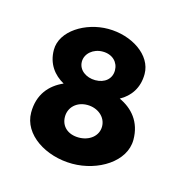

<svg xmlns="http://www.w3.org/2000/svg" viewBox="-55 -316 348 370"><g transform="rotate(15 118.5 -130.5)"><path d="M82 -80C82 -99 97 -113 118 -113C139 -113 156 -99 156 -80C156 -61 139 -48 118 -48C96 -48 82 -61 82 -80ZM152 -191C152 -174 139 -163 120 -163C102 -163 86 -174 86 -191C86 -207 101 -220 120 -220C140 -220 152 -207 152 -191ZM209 -199C209 -237 166 -265 119 -265C74 -265 28 -237 28 -199C28 -171 43 -152 63 -141C36 -129 17 -107 17 -71C17 -27 66 4 119 4C170 4 221 -27 221 -71C221 -107 201 -129 175 -141C195 -152 209 -171 209 -199Z"/></g></svg>

Font: Hussar Tani
Style: Dwa
Weight: 700
Foundry: Cannot Into Space Fonts
Version: Version 0.92